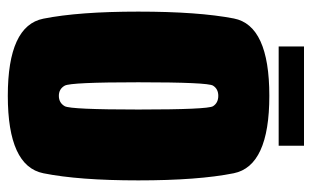

<svg xmlns="http://www.w3.org/2000/svg" viewBox="-177 -636 818 504"><g transform="rotate(90 232.0 -384.0)"><path d="M231.5 4.5Q416 4.5 434.8 -88.8Q453.5 -182 453.5 -338Q453.5 -495 434.8 -588.5Q416 -682 231.5 -682Q46.5 -682 28.5 -588.8Q10.5 -495.5 10.5 -338Q10.5 -182 29 -88.8Q47.5 4.5 231.5 4.5ZM231.5 -129.5Q213.5 -129.5 204.8 -145Q196 -160.5 196 -338Q196 -520.5 204.8 -534.2Q213.5 -548 231.5 -548Q250 -548 258.8 -534.2Q267.5 -520.5 267.5 -338Q267.5 -160.5 258.8 -145Q250 -129.5 231.5 -129.5ZM102 -706.5H362.5V-773H102Z"/></g></svg>

Font: Anybody ExtraCondensed Black
Style: Regular
Weight: 900
Width: 2
Version: Version 1.113;gftools[0.9.25]